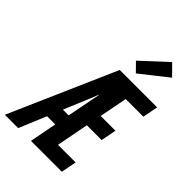

<svg xmlns="http://www.w3.org/2000/svg" viewBox="-301 -1031 1139 1139"><g transform="rotate(45 269.0 -461.5)"><path d="M-35 0 259 -670H573L554 -573H406L372 -397H496L477 -300H353L314 -97H462L443 0H184L217 -171H148L77 0ZM187 -265H235L278 -484Q274 -475 270 -465.5Q266 -456 263 -447ZM341 -723 288 -777 446 -923 511 -857Z"/></g></svg>

Font: Lode Term
Style: Bold Italic
Weight: 700
Italic angle: -11°
Monospace: yes
Designer: Belleve Invis
Foundry: Belleve Invis
Version: Version 29.2.0